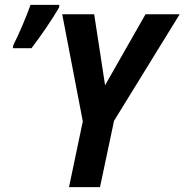

<svg xmlns="http://www.w3.org/2000/svg" viewBox="-20 -773 762 793"><path d="M110 -574Q138 -610 171.5 -659.5Q205 -709 224 -742L225 -753H106Q95 -721 73 -669Q51 -617 35 -587L33 -574ZM393 0 451 -274 722 -714H581L414 -421L369 -714H237L322 -272L265 0Z"/></svg>

Font: Noto Sans UI SemiCondensed
Style: Bold Italic
Weight: 700
Width: 4
Designer: Monotype Design Team
Foundry: Monotype Imaging Inc.
Version: 1.001